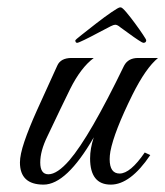

<svg xmlns="http://www.w3.org/2000/svg" viewBox="-20 -501 448 520"><path d="M98 -1Q34 -1 34 -61Q34 -82 46 -117.5Q58 -153 80 -202L135 -323Q144 -344 174 -344H234Q199 -318 170 -260Q159 -238 143.5 -205.5Q128 -173 108 -131Q89 -92 89 -61Q89 -29 111 -29Q135 -29 168 -67Q223 -131 316 -323Q327 -344 354 -344H408Q375 -317 339 -245Q289 -144 279 -91Q278 -85 277.5 -80Q277 -75 277 -70Q277 -31 304 -31Q333 -31 372 -88L387 -81Q333 -1 280 -1Q224 -1 224 -72Q224 -99 234 -129Q160 -1 98 -1ZM189 -385Q184 -385 184 -392Q184 -393 201 -406.5Q218 -420 240.5 -437.5Q263 -455 282 -468Q301 -481 305 -481H307Q311 -481 322 -468Q333 -455 345.5 -438Q358 -421 367 -407.5Q376 -394 376 -392Q376 -385 368 -385Q366 -385 354.5 -392.5Q343 -400 329.5 -410Q316 -420 306 -427Q298 -434 292 -434Q290 -434 287 -433Q284 -432 280 -430Q266 -423 245.5 -412Q225 -401 208.5 -393Q192 -385 189 -385Z"/></svg>

Font: Carattere
Style: Regular
Weight: 400
Designer: Robert E. Leuschke
Foundry: Robert E. Leuschke
Version: Version 1.010; ttfautohint (v1.8.3)